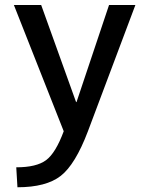

<svg xmlns="http://www.w3.org/2000/svg" viewBox="-20 -540 608 790"><path d="M37.1 -519.5H149.4L293 -120.1H294.9L428.7 -519.5H537.1L341.8 0Q290 136.7 230 183.6Q169.9 230.5 51.8 230.5L46.9 148.4Q129.9 148.4 169.4 119.1Q209 89.8 242.2 0Z"/></svg>

Font: GenEi M Gothic v2 Medium
Style: Regular
Weight: 500
Version: Version 2.0